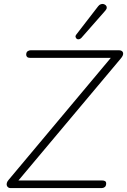

<svg xmlns="http://www.w3.org/2000/svg" viewBox="-20 -962 650 982"><path d="M34 0Q27 0 22 -3.5Q17 -7 15 -13Q13 -19 15 -26.5Q17 -34 24 -42L566 -689V-666H134Q124 -666 119 -670.5Q114 -675 114 -682Q114 -695 121.5 -700Q129 -705 137 -705H588Q597 -705 602.5 -701.5Q608 -698 609.5 -692Q611 -686 608 -678.5Q605 -671 598 -663L55 -16V-39H502Q512 -39 517.5 -35.5Q523 -32 523 -24Q523 -11 516 -5.5Q509 0 500 0ZM396 -768Q390 -762 383.5 -761Q377 -760 372.5 -763.5Q368 -767 366.5 -773Q365 -779 370 -785L482 -930Q488 -938 496 -940.5Q504 -943 510.5 -941Q517 -939 521.5 -934.5Q526 -930 526 -923Q526 -916 519 -908Z"/></svg>

Font: Nunito ExtraLight
Style: Italic
Weight: 200
Italic angle: -9°
Designer: Vernon Adams
Foundry: Vernon Adams
Version: Version 3.602